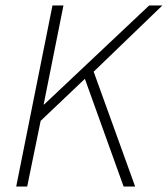

<svg xmlns="http://www.w3.org/2000/svg" viewBox="-20 -679 611 699"><path d="M39 0H79L128 -239L289 -392L430 0H472L321 -418L571 -659H523L141 -299H139L211 -659H171Z"/></svg>

Font: Source Sans Pro Light
Style: Italic
Weight: 300
Italic angle: -11°
Designer: Paul D. Hunt
Foundry: Adobe Systems Incorporated
Version: Version 3.006;hotconv 1.0.111;makeotfexe 2.5.65597